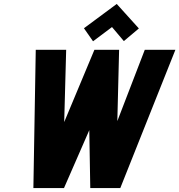

<svg xmlns="http://www.w3.org/2000/svg" viewBox="-20 -952 908 972"><path d="M683 -808 571 -932 405 -809 451 -743 547 -815 607 -744ZM583 -700H458L305 -334L315 -700H161L149 0H304L432 -293L437 0H589L868 -700H713L574 -339Z"/></svg>

Font: Advent Pro ExtraBold
Style: Italic
Weight: 800
Italic angle: -12°
Version: Version 3.000